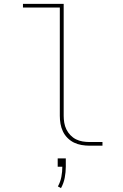

<svg xmlns="http://www.w3.org/2000/svg" viewBox="-20 -755 640 995"><path d="M444 0Q424 0 403 -3.5Q382 -7 363.5 -16Q345 -25 330 -40Q315 -55 306 -74Q297 -93 293.5 -113.5Q290 -134 290 -155V-716H99V-735H310V-155Q310 -137 313 -119Q316 -101 324 -84.5Q332 -68 345 -54.5Q358 -41 374 -33Q390 -25 408 -22Q426 -19 444 -19H511V0ZM296 220 280 211Q293 188 298 161.5Q303 135 303 109H279V66H321V109Q321 137 315.5 166Q310 195 296 220Z"/></svg>

Font: Iosevka SS04 Thin Extended
Style: Regular
Weight: 100
Width: 7
Monospace: yes
Designer: Belleve Invis
Foundry: Belleve Invis
Version: Version 19.0.0; ttfautohint (v1.8.4)